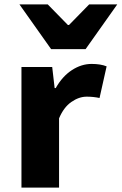

<svg xmlns="http://www.w3.org/2000/svg" viewBox="-20 -848 550 868"><path d="M77 -545H216L227 -450H232Q262 -503 305 -531Q348 -559 394 -559Q435 -559 462 -548L430 -405Q402 -411 372 -411Q337 -411 302.5 -387Q268 -363 247 -313V0H77ZM68 -828H196L287 -735H292L383 -828H510L367 -626H211Z"/></svg>

Font: Nebula Sans Bold
Style: Regular
Weight: 700
Designer: Paul D. Hunt for Adobe (as Source Sans)
Foundry: Nebula Entertainment & Broadcasting LLC
Version: Version 1.010